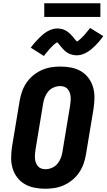

<svg xmlns="http://www.w3.org/2000/svg" viewBox="-20 -1152 655 1180"><path d="M258 8Q224 8 191.5 1.5Q159 -5 131.5 -21Q104 -37 85 -62.5Q66 -88 57 -119Q48 -150 48.5 -183.5Q49 -217 54 -251L101 -534Q106 -563 116 -591Q126 -619 143.5 -644.5Q161 -670 185 -689.5Q209 -709 237 -721.5Q265 -734 294 -738.5Q323 -743 351 -743Q385 -743 418 -736.5Q451 -730 478 -714Q505 -698 524 -672.5Q543 -647 552 -616Q561 -585 560.5 -551.5Q560 -518 555 -484L508 -201Q503 -172 493 -144Q483 -116 465.5 -90.5Q448 -65 424 -45.5Q400 -26 372 -13.5Q344 -1 315 3.5Q286 8 258 8ZM260 -112Q279 -112 299 -120.5Q319 -129 332.5 -145Q346 -161 353.5 -180.5Q361 -200 364 -220L411 -504Q413 -517 414 -530.5Q415 -544 414 -557.5Q413 -571 408.5 -583Q404 -595 396 -604.5Q388 -614 375.5 -618.5Q363 -623 350 -623Q330 -623 310 -614.5Q290 -606 276.5 -590Q263 -574 255.5 -554.5Q248 -535 245 -515L198 -231Q196 -218 195 -204.5Q194 -191 195 -177.5Q196 -164 200.5 -152Q205 -140 213 -130.5Q221 -121 233.5 -116.5Q246 -112 260 -112ZM250 -808 169 -859Q182 -877 194.5 -891Q207 -905 219 -917Q231 -929 242.5 -939Q254 -949 269 -958Q284 -967 300.5 -972Q317 -977 333 -977Q338 -977 343 -976.5Q348 -976 353 -975Q358 -974 362.5 -973Q367 -972 371.5 -970Q376 -968 380.5 -966Q385 -964 389 -961.5Q393 -959 396.5 -956Q400 -953 404 -950Q408 -947 411.5 -943.5Q415 -940 418 -936.5Q421 -933 424 -930Q427 -927 429.5 -924Q432 -921 435.5 -916.5Q439 -912 442.5 -908Q446 -904 448 -902Q450 -900 453 -897Q456 -898 459.5 -900.5Q463 -903 467.5 -907Q472 -911 474.5 -913Q477 -915 479.5 -917.5Q482 -920 485 -923Q488 -926 491 -929Q494 -932 497 -935.5Q500 -939 503.5 -943Q507 -947 510.5 -951.5Q514 -956 518 -960.5Q522 -965 526 -970Q530 -975 534 -980L615 -930Q602 -912 589.5 -897.5Q577 -883 565.5 -871.5Q554 -860 542 -850Q530 -840 515 -831Q500 -822 483.5 -817Q467 -812 451 -812Q444 -812 437.5 -813Q431 -814 425 -815.5Q419 -817 412.5 -819Q406 -821 400.5 -824Q395 -827 390 -830.5Q385 -834 380 -838.5Q375 -843 370.5 -847.5Q366 -852 362 -856.5Q358 -861 354.5 -865.5Q351 -870 346.5 -875.5Q342 -881 338.5 -885Q335 -889 332 -892Q328 -890 324.5 -888Q321 -886 316.5 -882Q312 -878 309.5 -876Q307 -874 304.5 -871.5Q302 -869 299.5 -866Q297 -863 293.5 -860Q290 -857 287 -853.5Q284 -850 280.5 -846Q277 -842 273.5 -837.5Q270 -833 266 -828.5Q262 -824 258 -819Q254 -814 250 -808ZM252 -1048V-1132H597V-1048Z"/></svg>

Font: Iosevka SS04 Hv Ex Obl
Style: Regular
Weight: 900
Width: 7
Italic angle: -9°
Monospace: yes
Designer: Belleve Invis
Foundry: Belleve Invis
Version: Version 19.0.0; ttfautohint (v1.8.4)